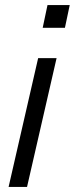

<svg xmlns="http://www.w3.org/2000/svg" viewBox="-20 -740 296 760"><path d="M14 0 131 -510H204L87 0ZM149 -630 168 -720H256L237 -630Z"/></svg>

Font: Instrument Sans SemiCondensed
Style: Italic
Weight: 400
Width: 4
Italic angle: -13°
Designer: Rodrigo Fuenzalida
Foundry: fragTYPE
Version: Version 1.000;gftools[0.9.28]